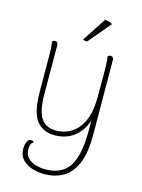

<svg xmlns="http://www.w3.org/2000/svg" viewBox="-137 -780 811 1098"><g transform="rotate(15 268.0 -231.0)"><path d="M235 240Q199 240 164 229Q129 218 106 193.5Q83 169 83 130Q83 107 91 89Q99 71 114 71Q126 71 132 80Q118 87 115 101.5Q112 116 112 123Q112 159 132 178Q152 197 180 204.5Q208 212 233 212Q332 212 375 146.5Q418 81 418 -62Q418 -83 418 -103.5Q418 -124 418 -145Q418 -166 418 -187L431 -195Q424 -102 371.5 -46Q319 10 236 10Q166 10 128.5 -38Q91 -86 90 -207L89 -417Q89 -449 87.5 -470.5Q86 -492 83 -504Q86 -507 90 -509.5Q94 -512 101 -512Q109 -512 113.5 -506.5Q118 -501 118 -490L119 -206Q119 -104 147.5 -61Q176 -18 237 -18Q268 -18 299.5 -29.5Q331 -41 358 -69Q385 -97 401.5 -145.5Q418 -194 418 -267Q418 -335 418 -377.5Q418 -420 417.5 -444.5Q417 -469 415.5 -482Q414 -495 412 -504Q415 -507 419 -509.5Q423 -512 430 -512Q438 -512 442.5 -506.5Q447 -501 447 -490L449 -46Q449 62 421 124.5Q393 187 345 213.5Q297 240 235 240ZM389 -689 278 -557Q273 -556 264 -557Q255 -558 253 -562L344 -702Q354 -702 361.5 -700.5Q369 -699 375.5 -696.5Q382 -694 389 -689Z"/></g></svg>

Font: Arima Thin
Style: Regular
Weight: 100
Designer: Joana Correia and Natanael Gama
Foundry: NDISCOVER
Version: Version 1.101;gftools[0.9.23]